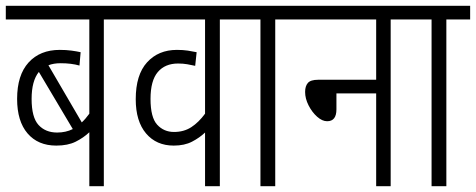

<svg xmlns="http://www.w3.org/2000/svg" viewBox="-20 -642 1641 662"><path d="M421 -575H338V0H288V-186Q268 -167 241 -153.5Q214 -140 174 -140Q111 -140 75 -182Q39 -224 39 -301Q39 -383 78.5 -426.5Q118 -470 186 -470Q208 -470 226.5 -467.5Q245 -465 258 -462L254 -416Q226 -424 189 -424Q165 -424 147 -417L262 -220Q275 -232 288 -250V-575H0V-622H421ZM89 -301Q89 -237 113 -211Q137 -185 177 -185Q207 -185 231 -197L114 -394Q89 -363 89 -301Z M820 -575H738V0H687V-185Q668 -167 642 -153.5Q616 -140 579 -140Q519 -140 483.5 -182Q448 -224 448 -300Q448 -384 487 -427Q526 -470 590 -470Q611 -470 627.5 -467.5Q644 -465 658 -462L653 -415Q640 -418 625.5 -420.5Q611 -423 594 -423Q549 -423 524 -393.5Q499 -364 499 -301Q499 -237 522 -212Q545 -187 580 -187Q614 -187 639.5 -203.5Q665 -220 687 -250V-575H409V-622H820Z M929 -575V0H878V-575H808V-622H1011V-575Z M999 -622H1410V-575H1327V0H1277V-320H1140V-265Q1140 -224 1108 -224Q1091 -224 1073.5 -239.5Q1056 -255 1044 -278.5Q1032 -302 1032 -325Q1032 -345 1041.5 -356Q1051 -367 1077 -367H1277V-575H999Z M1519 -575V0H1468V-575H1398V-622H1601V-575Z"/></svg>

Font: Noto Sans ExtraCondensed Light
Style: Regular
Weight: 300
Width: 2
Designer: Monotype Design Team
Foundry: Monotype Imaging Inc.
Version: Version 2.013; ttfautohint (v1.8.4.7-5d5b)